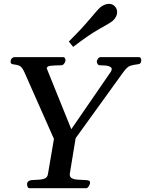

<svg xmlns="http://www.w3.org/2000/svg" viewBox="-20 -995 767 1015"><path d="M123 -21Q123 -30.8 129.9 -36.4Q136.7 -42 147.5 -43Q164.1 -44.4 182.9 -44.9Q201.7 -45.4 216.1 -51.3Q230.5 -57.1 233.4 -74.2L265.1 -260.7L109.4 -612.3Q97.2 -640.1 84 -646.7Q70.8 -653.3 50.8 -654.8Q42 -655.8 39.1 -659.2Q36.1 -662.6 36.1 -668.9Q36.1 -679.7 42.5 -686.3Q48.8 -692.9 56.6 -692.9H313Q320.3 -692.9 323.2 -687.3Q326.2 -681.6 326.2 -676.3Q326.2 -668.5 319.6 -659.2Q313 -649.9 302.7 -649.9Q271.5 -649.4 249.3 -647.5Q227.1 -645.5 227.1 -633.3L356.9 -312L564.9 -614.3Q570.8 -623 570.8 -629.9Q570.8 -639.2 556.6 -644.5Q542.5 -649.9 509.3 -649.9Q500.5 -649.9 496.1 -656.2Q491.7 -662.6 491.7 -669.4Q491.7 -674.8 497.3 -683.8Q502.9 -692.9 512.2 -692.9H713.9Q722.2 -692.9 724.9 -685.5Q727.5 -678.2 726.6 -672.9Q724.6 -662.1 720.2 -658.9Q715.8 -655.8 705.6 -654.8Q687.5 -652.8 669.9 -647.7Q652.3 -642.6 630.9 -612.3L379.9 -264.6L348.6 -74.2Q348.6 -56.6 363.5 -50.8Q378.4 -44.9 398.9 -44.7Q419.4 -44.4 436 -43Q444.8 -42 450.4 -39.8Q456.1 -37.6 456.1 -29.8Q456.1 -20.5 449.2 -10.3Q442.4 0 435.1 0H136.2Q128.9 0 126 -7.3Q123 -14.6 123 -21ZM366.7 -747.1 343.8 -775.4Q413.6 -844.7 455.8 -895.5Q498 -946.3 511.2 -957Q520 -964.4 532 -969.5Q543.9 -974.6 556.2 -974.6Q577.1 -974.6 589.8 -958.5Q599.1 -946.3 599.1 -931.6Q599.1 -917.5 592 -904.8Q585 -892.1 574.7 -883.8Q561.5 -873 506.3 -842.5Q451.2 -812 366.7 -747.1Z"/></svg>

Font: Gelasio Medium
Style: Italic
Weight: 500
Italic angle: -8.5°
Designer: Eben Sorkin
Foundry: Eben Sorkin
Version: Version 1.008